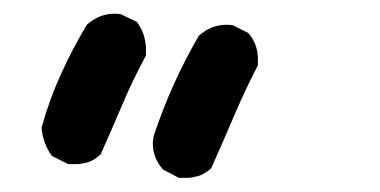

<svg xmlns="http://www.w3.org/2000/svg" viewBox="-20 -500 540 273"><path d="M197.3 -295.9Q197.3 -302.7 199.2 -308.6Q223.6 -381.8 262.7 -449.2Q280.3 -464.8 301.8 -464.8Q309.6 -464.8 311.5 -463.9L333 -453.1Q346.7 -437.5 346.7 -416Q346.7 -413.1 346.7 -407.2Q328.1 -371.1 312.5 -334.5Q296.9 -297.9 280.3 -260.7Q270.5 -252 261.2 -249.5Q252 -247.1 246.1 -247.1Q240.2 -247.1 234.4 -247.1L211.9 -258.8Q197.3 -275.4 197.3 -295.9ZM142.6 -480.5Q150.4 -480.5 152.3 -479.5L174.8 -468.8Q182.6 -457 184.6 -449.2Q187.5 -438.5 187.5 -432.6Q187.5 -426.8 187.5 -420.9Q168.9 -386.7 154.3 -352.1Q139.6 -317.4 123 -280.3Q113.3 -271.5 104 -269Q94.7 -266.6 88.9 -266.6Q83 -266.6 77.1 -266.6L53.7 -278.3Q41 -295.9 39.1 -318.4Q49.8 -357.4 66.4 -394Q83 -430.7 103.5 -464.8Q121.1 -480.5 142.6 -480.5Z"/></svg>

Font: JasonHandwriting2
Style: SemiBold
Weight: 600
Version: Version 1.04.7